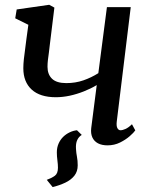

<svg xmlns="http://www.w3.org/2000/svg" viewBox="-20 -582 616 782"><path d="M293.5 -51.5 313 -32.5Q301 -25.5 294.5 -11.5Q288 2.5 289.5 24.5Q290.5 41.5 293.5 56.8Q296.5 72 296.5 91.5Q296.5 116.5 282.8 133.8Q269 151 245.8 162Q222.5 173 194.5 180L170.5 150.5Q191 143 203.5 133.8Q216 124.5 216 101Q216 88 213.8 71.2Q211.5 54.5 211.5 38.5Q211.5 19 218.5 3Q225.5 -13 237.2 -24.5Q249 -36 263.8 -43Q278.5 -50 293.5 -51.5ZM201.5 -551 183 -400.5Q181.5 -384.5 179.2 -368.5Q177 -352.5 175.2 -338Q173.5 -323.5 173.5 -310Q173.5 -279 192 -261.2Q210.5 -243.5 250 -243.5Q287.5 -243.5 319.8 -254.8Q352 -266 380.5 -284L415.5 -553H512.5L455.5 -86.5Q453.5 -68.5 458.2 -60Q463 -51.5 470.5 -51.5Q479.5 -51.5 491.2 -56.8Q503 -62 517.5 -76L531 -51Q525 -42 508.5 -27.5Q492 -13 468.8 -1.5Q445.5 10 418 10Q395 10 379.2 1.8Q363.5 -6.5 356.2 -22.2Q349 -38 351.5 -60L374 -235.5Q350 -221 321.5 -209.8Q293 -198.5 264 -192.2Q235 -186 207.5 -186Q143 -186 109 -217.2Q75 -248.5 75 -304Q75 -320.5 77.2 -341.2Q79.5 -362 82.5 -383.2Q85.5 -404.5 87.5 -422.5L95.5 -481L42 -507.5L48 -543.5L180.5 -562.5Z"/></svg>

Font: Merriweather 28pt
Style: Italic
Weight: 400
Italic angle: -7.8°
Version: Version 2.101